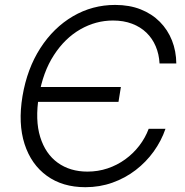

<svg xmlns="http://www.w3.org/2000/svg" viewBox="-20 -758 759 788"><path d="M330.6 10.3Q236.8 10.3 172.4 -36.4Q107.9 -83 80.8 -167Q53.7 -251 72.3 -363.3Q91.3 -476.1 145.5 -560.3Q199.7 -644.5 279.3 -691.2Q358.9 -737.8 452.6 -737.8Q511.2 -737.8 557.4 -719.5Q603.5 -701.2 636 -668.5Q668.5 -635.7 685.8 -592Q703.1 -548.3 703.6 -497.6H634.8Q632.8 -535.6 619.1 -567.9Q605.5 -600.1 581.1 -623.8Q556.6 -647.5 522 -660.6Q487.3 -673.8 443.8 -673.8Q373 -673.8 309.6 -637.5Q246.1 -601.1 201.2 -531.7Q156.2 -462.4 139.6 -363.8Q123.5 -265.1 145 -195.8Q166.5 -126.5 217 -90.1Q267.6 -53.7 338.9 -53.7Q382.3 -53.7 421.6 -66.9Q460.9 -80.1 493.9 -104Q526.9 -127.9 551.5 -159.9Q576.2 -191.9 590.3 -229.5H659.2Q642.1 -179.7 610.8 -136.2Q579.6 -92.8 536.6 -59.8Q493.7 -26.9 441.4 -8.3Q389.2 10.3 330.6 10.3ZM112.8 -339.8 122.6 -400.9H476.1L466.3 -339.8Z"/></svg>

Font: Inter 20pt Light
Style: Italic
Weight: 300
Italic angle: -9.3988°
Version: Version 4.001;git-66647c0bb